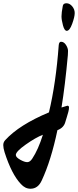

<svg xmlns="http://www.w3.org/2000/svg" viewBox="-260 -724 478 1177"><path d="M149 -535Q135 -535 126 -568.5Q117 -602 117 -624Q117 -646 125 -688Q128 -704 147.5 -704Q167 -704 182.5 -685.5Q198 -667 198 -644Q198 -621 182.5 -578Q167 -535 149 -535ZM153 -76Q163 -76 163 -65Q163 -54 159 -38.5Q155 -23 149 -4Q143 15 141 22Q132 59 92 74Q53 260 -4 382Q-27 433 -73 433Q-106 433 -132 404Q-189 344 -232 209Q-240 183 -240 165.5Q-240 148 -228 135Q-142 41 40 -35Q83 -214 100 -447Q102 -468 114 -468Q132 -468 144.5 -448.5Q157 -429 157 -411.5Q157 -394 156 -386Q139 -199 117 -65Q150 -76 153 -76ZM3 102Q-41 119 -102 162Q-163 205 -163 226Q-163 240 -136.5 255Q-110 270 -93 270Q-76 270 -62 248Q-26 194 3 102Z"/></svg>

Font: Devonshire
Style: Regular
Weight: 400
Designer: Astigmatic (AOETI)
Foundry: Astigmatic (AOETI)
Version: Version 1.001